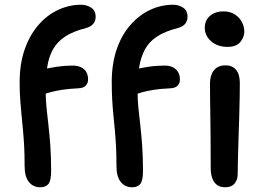

<svg xmlns="http://www.w3.org/2000/svg" viewBox="-20 -780 1116 811"><path d="M150 11Q120 11 102 -11.5Q84 -34 84 -78Q84 -126 82 -163Q80 -200 77 -231.5Q74 -263 71 -293.5Q68 -324 65.5 -357.5Q63 -391 63 -433Q63 -510 84 -570.5Q105 -631 141.5 -673.5Q178 -716 225 -738Q272 -760 323 -760Q345 -760 364.5 -748Q384 -736 384 -709Q384 -692 374.5 -680Q365 -668 345 -662Q289 -648 255 -625.5Q221 -603 203 -570Q185 -537 179 -493.5Q173 -450 173 -394Q173 -360 176.5 -325.5Q180 -291 184.5 -252Q189 -213 192.5 -165.5Q196 -118 196 -59Q196 -18 185 -3.5Q174 11 150 11ZM142 -378Q123 -378 110.5 -388Q98 -398 98 -415Q98 -438 111 -457Q124 -476 150 -484Q186 -493 219.5 -498Q253 -503 287 -503Q308 -503 323 -495.5Q338 -488 345 -475Q352 -462 352 -444Q352 -429 342.5 -418.5Q333 -408 311 -407Q269 -405 241 -400.5Q213 -396 195 -391Q177 -386 165 -382Q153 -378 142 -378ZM538 11Q508 11 490 -11.5Q472 -34 472 -78Q472 -126 470 -163Q468 -200 465 -231.5Q462 -263 459 -293.5Q456 -324 454 -357.5Q452 -391 452 -433Q452 -510 472.5 -570.5Q493 -631 530 -673.5Q567 -716 613.5 -738Q660 -760 712 -760Q734 -760 753 -748Q772 -736 772 -709Q772 -692 762.5 -680Q753 -668 733 -662Q677 -648 643 -625.5Q609 -603 591.5 -570Q574 -537 567.5 -493.5Q561 -450 561 -394Q561 -360 564.5 -325.5Q568 -291 572.5 -252Q577 -213 580.5 -165.5Q584 -118 584 -59Q584 -18 573 -3.5Q562 11 538 11ZM530 -378Q511 -378 498.5 -388Q486 -398 486 -415Q486 -438 499 -457Q512 -476 538 -484Q574 -493 607.5 -498Q641 -503 676 -503Q697 -503 711 -495.5Q725 -488 732.5 -475Q740 -462 740 -444Q740 -429 730.5 -418.5Q721 -408 699 -407Q657 -405 629 -400.5Q601 -396 583 -391Q565 -386 553 -382Q541 -378 530 -378ZM931 11Q910 11 896.5 1Q883 -9 876.5 -27.5Q870 -46 870 -71Q870 -145 869.5 -196.5Q869 -248 868.5 -286Q868 -324 867.5 -357Q867 -390 867 -427Q867 -449 874 -466.5Q881 -484 895.5 -494Q910 -504 933 -504Q960 -504 976 -486.5Q992 -469 993 -433Q993 -412 992.5 -373Q992 -334 990.5 -287.5Q989 -241 987.5 -193.5Q986 -146 985 -107Q984 -68 984 -44Q984 -21 971 -5Q958 11 931 11ZM941 -582Q899 -582 872 -605.5Q845 -629 845 -663Q845 -694 867 -713Q889 -732 924 -732Q952 -732 972 -719Q992 -706 1002 -686.5Q1012 -667 1012 -646Q1012 -624 995.5 -603Q979 -582 941 -582Z"/></svg>

Font: Shantell Sans Medium
Style: Regular
Weight: 500
Designer: Stephen Nixon, Anya Danilova, Shantell Martin
Foundry: Arrow Type
Version: Version 1.011;[c5ecc13dd]